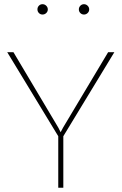

<svg xmlns="http://www.w3.org/2000/svg" viewBox="-20 -886 578 906"><path d="M278.8 0H254.9V-243.2L14.2 -639.6H43.5L254.9 -284.2L266.1 -262.2L277.8 -284.2L490.2 -639.6H519.5L278.8 -243.2ZM198.2 -824.5Q190.9 -817.4 180.7 -817.4Q170.4 -817.4 163.6 -824.5Q156.7 -831.5 156.7 -841.8Q156.7 -852.1 163.6 -859.1Q170.4 -866.2 180.7 -866.2Q190.9 -866.2 198.2 -858.9Q205.6 -851.6 205.6 -841.6Q205.6 -831.5 198.2 -824.5ZM400.9 -841.6Q400.9 -831.5 393.6 -824.5Q386.2 -817.4 376.2 -817.4Q366.2 -817.4 359.1 -824.5Q352.1 -831.5 352.1 -841.6Q352.1 -851.6 359.1 -858.9Q366.2 -866.2 376.2 -866.2Q386.2 -866.2 393.6 -858.9Q400.9 -851.6 400.9 -841.6Z"/></svg>

Font: Yantramanav Thin
Style: Regular
Weight: 250
Version: Version 1.001;PS 1.0;hotconv 1.0.72;makeotf.lib2.5.5900; ttf